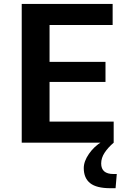

<svg xmlns="http://www.w3.org/2000/svg" viewBox="-20 -741 672 997"><path d="M92.8 -720.7H564.9V-611.3H237.3V-419.9H527.8V-315.4H237.3V-109.4H570.3V0H92.8ZM415 131.8Q415 96.7 441.9 57.9Q468.8 19 508.8 -4.9L570.3 0Q541 24.9 523.2 52Q505.4 79.1 505.4 107.9Q505.4 162.6 569.3 162.6H586.4L580.1 236.3H553.2Q481 236.3 448 210Q415 183.6 415 131.8Z"/></svg>

Font: Monda
Style: Bold
Weight: 700
Designer: Vernon Adams
Foundry: Vernon Adams
Version: Version 2.100; ttfautohint (v1.8.3)